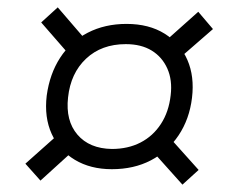

<svg xmlns="http://www.w3.org/2000/svg" viewBox="-20 -615 634 522"><path d="M324 -550Q385 -550 427.5 -523.5Q470 -497 489.5 -452Q509 -407 502 -349Q495 -291 465.5 -247Q436 -203 390 -179Q344 -155 284 -155Q226 -155 183.5 -180.5Q141 -206 120.5 -251Q100 -296 107 -355Q115 -414 143.5 -458Q172 -502 218.5 -526Q265 -550 324 -550ZM149 -259 188 -213 90 -124 49 -170ZM442 -240 520 -153 476 -113 399 -199ZM322 -495Q256 -495 214 -455.5Q172 -416 165 -350Q158 -287 190.5 -249Q223 -211 284 -210Q328 -210 362 -227.5Q396 -245 417.5 -278Q439 -311 444 -356Q449 -397 435 -428.5Q421 -460 392.5 -477.5Q364 -495 322 -495ZM137 -595 211 -509 166 -469 92 -554ZM519 -583 559 -536 467 -456 426 -500Z"/></svg>

Font: Exo 2 Medium
Style: Italic
Weight: 500
Italic angle: -8°
Designer: Natanael Gama
Foundry: Natanael Gama
Version: Version 2.010